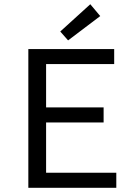

<svg xmlns="http://www.w3.org/2000/svg" viewBox="-20 -888 640 908"><path d="M114 0V-656H520V-585H198V-380H470V-309H198V-71H530V0ZM302 -697 265 -739 407 -868 454 -812Z"/></svg>

Font: Source Code Variable
Style: Regular
Weight: 400
Monospace: yes
Designer: Paul D. Hunt, Teo Tuominen
Foundry: Adobe Systems Incorporated
Version: Version 1.010;hotconv 1.0.106;makeotfexe 2.5.65593